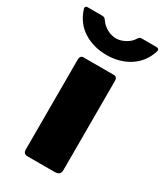

<svg xmlns="http://www.w3.org/2000/svg" viewBox="-239 -819 769 895"><g transform="rotate(30 145.0 -371.0)"><path d="M241 -29Q241 -13 233 -6.5Q225 0 208 0H67Q52 0 46.5 -6Q41 -12 41 -25V-507Q41 -530 60 -530H223Q231 -530 236 -524.5Q241 -519 241 -510ZM342 -724Q321 -660 268 -626.5Q215 -593 146 -593Q76 -593 22.5 -626.5Q-31 -660 -52 -726L-53 -731Q-53 -742 -41 -742H36Q45 -742 49.5 -739.5Q54 -737 60 -728Q74 -708 97.5 -695Q121 -682 146 -682Q169 -682 194 -695.5Q219 -709 231 -729Q236 -737 240 -739.5Q244 -742 251 -742H329Q347 -742 342 -724Z"/></g></svg>

Font: Libre Franklin Black
Style: Regular
Weight: 900
Designer: Pablo Impallari, Rodrigo Fuenzalida
Foundry: Impallari Type
Version: Version 1.002; ttfautohint (v1.5)